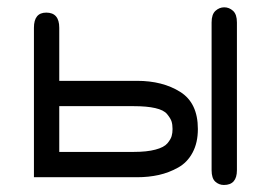

<svg xmlns="http://www.w3.org/2000/svg" viewBox="-20 -492 750 533"><path d="M351.6 -70.3H144.5V-197.3H351.6C375.7 -197.3 395.5 -195.5 411.1 -191.9C426.8 -188.3 437.7 -182.8 443.8 -175.3C450 -167.8 454.1 -161.1 456.1 -155.3C458 -149.4 459 -142.3 459 -133.8C459 -126.6 458.2 -120.1 456.5 -114.3C454.9 -108.4 451 -101.7 444.8 -94.2C438.6 -86.8 427.6 -80.9 411.6 -76.7C395.7 -72.4 375.7 -70.3 351.6 -70.3ZM74.2 0H360.4C381.8 0 402 -2.1 420.9 -6.3C439.8 -10.6 457.7 -17.4 474.6 -26.9C491.5 -36.3 504.9 -50.1 514.6 -68.4C524.4 -86.6 529.3 -108.4 529.3 -133.8C529.3 -182 513 -216.3 480.5 -236.8C447.9 -257.3 407.9 -267.6 360.4 -267.6H144.5V-415C144.5 -443 132.5 -457 108.4 -457C85.6 -457 74.2 -443 74.2 -415ZM567.4 -429.7V-19.5C567.4 -4.6 570.8 6 577.6 12.2C584.5 18.4 592.4 21.5 601.6 21.5C625.7 21.5 637.7 7.8 637.7 -19.5V-429.7C637.7 -444.7 634.1 -455.4 627 -461.9C619.8 -468.4 611.7 -471.7 602.5 -471.7C593.4 -471.7 585.3 -468.4 578.1 -461.9C571 -455.4 567.4 -444.7 567.4 -429.7Z"/></svg>

Font: Jura
Style: DemiBold
Weight: 600
Version: Version 2.5.1